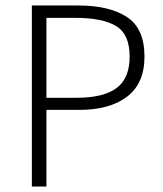

<svg xmlns="http://www.w3.org/2000/svg" viewBox="-20 -679 592 699"><path d="M96 0V-659H266Q377 -659 441.5 -617.5Q506 -576 506 -473Q506 -375 442.5 -327Q379 -279 270 -279H149V0ZM149 -323H258Q357 -323 404.5 -358.5Q452 -394 452 -473Q452 -554 403 -584Q354 -614 254 -614H149Z"/></svg>

Font: Assistant Light
Style: Regular
Weight: 300
Designer: Hebrew By Ben Nathan, Latin by Paul Hunt
Version: Version 3.000